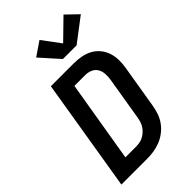

<svg xmlns="http://www.w3.org/2000/svg" viewBox="-291 -1087 1182 1182"><g transform="rotate(-45 300.0 -496.0)"><path d="M25 0 146 -735H345Q378 -735 410 -729Q442 -723 469.5 -708Q497 -693 516.5 -669Q536 -645 546 -615.5Q556 -586 556.5 -552.5Q557 -519 551 -486L504 -203Q499 -174 489 -146Q479 -118 461 -93.5Q443 -69 418 -50Q393 -31 365 -20Q337 -9 308.5 -4.5Q280 0 251 0ZM161 -101H251Q267 -101 283 -103.5Q299 -106 314 -113.5Q329 -121 342 -132.5Q355 -144 364.5 -158Q374 -172 379 -187.5Q384 -203 387 -219L434 -503Q438 -527 436.5 -551.5Q435 -576 423.5 -595.5Q412 -615 390.5 -624.5Q369 -634 345 -634H250ZM317 -801 207 -924 298 -986 386 -868 513 -992 590 -918 436 -801Z"/></g></svg>

Font: Iosevka Curly Extended Oblique
Style: Bold
Weight: 700
Width: 7
Italic angle: -9°
Monospace: yes
Designer: Belleve Invis
Foundry: Belleve Invis
Version: Version 11.1.0; ttfautohint (v1.8.3)